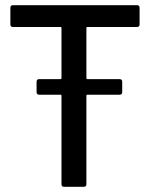

<svg xmlns="http://www.w3.org/2000/svg" viewBox="-20 -720 613 740"><path d="M508 -616H317Q313 -616 313 -612V-419Q313 -415 317 -415H441Q451 -415 451 -405V-365Q451 -355 441 -355H317Q313 -355 313 -351V-10Q313 0 303 0H227Q217 0 217 -10V-351Q217 -355 213 -355H131Q121 -355 121 -365V-405Q121 -415 131 -415H213Q217 -415 217 -419V-612Q217 -616 213 -616H30Q20 -616 20 -626V-690Q20 -700 30 -700H508Q518 -700 518 -690V-626Q518 -616 508 -616Z"/></svg>

Font: BarlowMedium
Style: Regular
Weight: 500
Designer: Jeremy Tribby
Foundry: Tribby Type
Version: Version 1.422